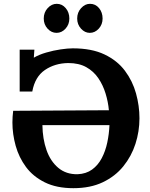

<svg xmlns="http://www.w3.org/2000/svg" viewBox="-20 -969 785 1005"><path d="M364 16Q276 16 214.5 -14.5Q153 -45 116 -95Q79 -145 62 -206Q45 -267 45 -328Q45 -343 46 -358.5Q47 -374 49 -389L550 -392Q546 -436 532.5 -480Q519 -524 494.5 -560Q470 -596 431.5 -617.5Q393 -639 337 -639Q267 -638 215 -602.5Q163 -567 149 -490H83V-709H160L157 -667Q184 -683 222 -694Q260 -705 297.5 -710.5Q335 -716 361 -716Q460 -716 527 -684Q594 -652 634 -598.5Q674 -545 692 -480Q710 -415 710 -350Q710 -281 689 -216Q668 -151 625.5 -98.5Q583 -46 518 -15Q453 16 364 16ZM386 -57Q431 -59 462 -81.5Q493 -104 512.5 -141Q532 -178 541.5 -223Q551 -268 553 -314H202Q203 -242 223.5 -183.5Q244 -125 285 -90.5Q326 -56 386 -57ZM276 -797Q249 -797 229 -819Q209 -841 209 -872Q209 -904 229.5 -926.5Q250 -949 277 -949Q305 -949 324 -926.5Q343 -904 343 -872Q343 -841 323 -819Q303 -797 276 -797ZM450 -797Q424 -797 404 -819Q384 -841 384 -872Q384 -904 404.5 -926.5Q425 -949 451 -949Q480 -949 498.5 -926.5Q517 -904 517 -872Q517 -841 497 -819Q477 -797 450 -797Z"/></svg>

Font: Lora
Style: Bold
Weight: 700
Designer: Olga Karpushina, Alexei Vanyashin (Cyrillic)
Foundry: Cyreal
Version: Version 3.006; ttfautohint (v1.8.4.7-5d5b);gftools[0.9.30]